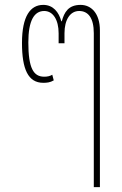

<svg xmlns="http://www.w3.org/2000/svg" viewBox="-20 -576 501 786"><path d="M364 190H389V-451C389 -522 353 -556 310 -556C260 -556 243 -526 233 -489H231C221 -526 198 -556 157 -556C105 -556 70 -511 70 -400C70 -293 95 -237 157 -237C171 -237 185 -238 200 -247L194 -270C184 -264 173 -262 161 -262C117 -262 96 -297 96 -402C96 -492 120 -531 161 -531C197 -531 220 -495 220 -440V-399H244V-440C244 -495 267 -531 304 -531C340 -531 364 -504 364 -440Z"/></svg>

Font: Noto Sans Thai Cond Thin
Style: Regular
Weight: 100
Width: 3
Designer: Monotype Design Team
Foundry: Monotype Imaging Inc.
Version: Version 2.002